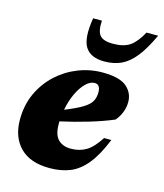

<svg xmlns="http://www.w3.org/2000/svg" viewBox="-104 -749 719 843"><g transform="rotate(15 255.0 -327.5)"><path d="M430.5 -174.5Q400.5 -100 366.5 -58.8Q332.5 -17.5 291.8 -1.2Q251 15 199.5 15Q111.5 15 65.5 -31.5Q19.5 -78 19.5 -157.5Q19.5 -223.5 44.2 -277.2Q69 -331 111.2 -370Q153.5 -409 206.8 -430Q260 -451 317.5 -451Q394.5 -451 426.8 -423.5Q459 -396 459 -354.5Q459 -330 449.8 -306.8Q440.5 -283.5 425 -266Q376.5 -245.5 314.8 -227Q253 -208.5 189 -194.5Q189 -188.5 189 -182.5Q189 -133.5 210.2 -112.5Q231.5 -91.5 267.5 -91.5Q307.5 -91.5 337.5 -109.5Q367.5 -127.5 397.5 -174.5ZM295.5 -397.5Q275.5 -397.5 255.5 -378Q235.5 -358.5 219.5 -325Q203.5 -291.5 195.5 -249Q248 -270 275.2 -286.8Q302.5 -303.5 312 -321Q321.5 -338.5 321.5 -362Q321.5 -397.5 295.5 -397.5ZM327 -584.5Q376.5 -584.5 404.5 -604Q432.5 -623.5 457.5 -670H510.5Q480.5 -605.5 451 -568.2Q421.5 -531 387.8 -515.2Q354 -499.5 310.5 -499.5Q248 -499.5 223.8 -538.2Q199.5 -577 215 -670H255Q251.5 -624 267 -604.2Q282.5 -584.5 327 -584.5Z"/></g></svg>

Font: Newsreader Text ExtraBold
Style: Italic
Weight: 800
Italic angle: -17°
Designer: Hugues Gentile
Foundry: Production Type
Version: Version 1.001